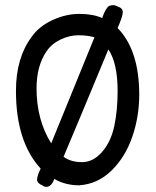

<svg xmlns="http://www.w3.org/2000/svg" viewBox="-20 -721 608 746"><path d="M191 -26Q180 5 160 5Q152 5 146 0Q124 -9 124 -23Q124 -37 138 -66Q42 -170 42 -368Q42 -496 103 -578Q132 -619 184 -643Q236 -667 288.5 -667Q341 -667 377 -651Q390 -689 404 -698Q411 -701 419.5 -701Q428 -701 439 -695Q457 -689 457 -673.5Q457 -658 437 -612Q521 -526 521 -353Q521 -268 494 -189.5Q467 -111 413.5 -58.5Q360 -6 288 -1Q233 -1 191 -26ZM347 -576Q320 -584 285 -584Q250 -584 215.5 -567.5Q181 -551 161 -522Q122 -465 122 -378Q122 -255 179 -164ZM227 -112Q255 -91 298.5 -91Q342 -91 376.5 -130.5Q411 -170 424 -231Q437 -292 437 -367Q437 -476 401 -529Q278 -232 227 -112Z"/></svg>

Font: Patrick Hand
Style: Regular
Weight: 400
Designer: Patrick Wagesreiter
Foundry: Patrick Wagesreiter
Version: Version 1.003;PS 001.003;hotconv 1.0.70;makeotf.lib2.5.58329